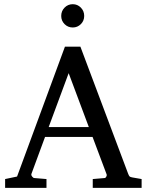

<svg xmlns="http://www.w3.org/2000/svg" viewBox="-20 -914 714 934"><path d="M668.9 0H431.2V-43L488.8 -47.9Q493.7 -47.9 497.1 -54.7Q500.5 -61.5 499 -64.9L430.2 -248H199.2L132.8 -67.9Q130.9 -62 136.5 -54.9Q142.1 -47.9 147 -47.9L206.1 -43V0H4.9V-43L63 -55.2L295.9 -687H371.1L603 -69.8Q606.9 -59.6 609.9 -56.2Q612.8 -52.7 624 -50.8L668.9 -43ZM412.1 -295.9 314 -558.1 216.8 -295.9ZM389.6 -836.4Q389.6 -813 373.3 -796.6Q356.9 -780.3 334 -780.3Q310.5 -780.3 294.2 -796.6Q277.8 -813 277.8 -836.4Q277.8 -860.4 294.2 -877Q310.5 -893.6 334 -893.6Q356.9 -893.6 373.3 -877Q389.6 -860.4 389.6 -836.4Z"/></svg>

Font: Charis
Style: Regular
Weight: 400
Designer: Walt Agee, Miriam Martin, Annie Olsen, Victor Gaultney, Lorna Priest, Alan Ward, Bob Hallissy, Martin Hosken, Sharon Cor
Foundry: SIL Global
Version: Version 7.000